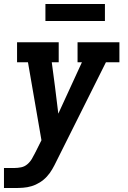

<svg xmlns="http://www.w3.org/2000/svg" viewBox="-24 -733 644 968"><path d="M-4 215V114H48Q65 114 82.5 110.5Q100 107 114 95Q128 83 137 67.5Q146 52 154 36V35L155 34Q155 34 155 34Q155 34 155 34L185 -26L117 -419H62V-520H272V-419H237L253 -298L270 -160L389 -419H367V-520H578V-419H510L261 79Q251 100 239.5 120Q228 140 212.5 157Q197 174 177 186.5Q157 199 135.5 205.5Q114 212 92 213.5Q70 215 48 215ZM205 -627V-713H505V-627Z"/></svg>

Font: Iosevka Etoile Oblique
Style: Bold
Weight: 700
Italic angle: -9°
Designer: Belleve Invis
Foundry: Belleve Invis
Version: Version 15.5.2; ttfautohint (v1.8.4)